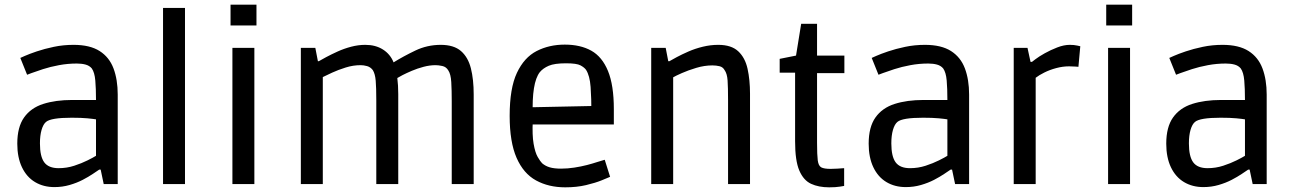

<svg xmlns="http://www.w3.org/2000/svg" viewBox="-20 -788 5536 822"><path d="M213 13Q166 13 130 -8.5Q94 -30 74 -72Q54 -114 54 -173Q54 -244 83 -285Q112 -326 165 -343Q218 -360 289 -360H391Q391 -409 388 -443.5Q385 -478 373 -495Q363 -507 346.5 -511.5Q330 -516 309 -516Q270 -516 232.5 -509Q195 -502 164 -492Q133 -482 114.5 -475Q96 -468 96 -468L67 -540Q67 -540 86 -548.5Q105 -557 137.5 -568Q170 -579 210.5 -587.5Q251 -596 295 -596Q365 -596 406.5 -569.5Q448 -543 466 -495Q484 -447 484 -383V0H424L411 -62H405Q396 -56 377.5 -43.5Q359 -31 334 -18Q309 -5 278 4Q247 13 213 13ZM231 -68Q266 -68 298 -78.5Q330 -89 355 -101.5Q380 -114 391 -121V-277Q380 -279 354 -281.5Q328 -284 287 -284Q198 -284 177 -266Q165 -256 158 -232Q151 -208 151 -174Q151 -118 169.5 -93Q188 -68 231 -68Z M678 0V-754H772V0Z M975 0V-583H1069V0ZM967 -679V-768H1078V-679Z M1268 0V-583H1330L1341 -526H1345Q1355 -532 1376.5 -543.5Q1398 -555 1425.5 -567.5Q1453 -580 1483.5 -588Q1514 -596 1544 -596Q1588 -596 1619.5 -576Q1651 -556 1665 -521Q1707 -547 1758 -571.5Q1809 -596 1867 -596Q1923 -596 1953.5 -569.5Q1984 -543 1996 -495.5Q2008 -448 2008 -383V0H1914V-355Q1914 -402 1912 -436.5Q1910 -471 1899 -487Q1890 -502 1873.5 -505.5Q1857 -509 1845 -509Q1820 -509 1793.5 -502Q1767 -495 1743.5 -485Q1720 -475 1703.5 -466.5Q1687 -458 1681 -454Q1683 -438 1684 -421Q1685 -404 1685 -385V0H1591V-358Q1591 -413 1588.5 -442.5Q1586 -472 1576 -488Q1566 -501 1551.5 -505Q1537 -509 1524 -509Q1492 -509 1460 -499Q1428 -489 1402 -477Q1376 -465 1362 -458V0Z M2400 14Q2329 14 2275 -15.5Q2221 -45 2191.5 -112.5Q2162 -180 2162 -292Q2162 -410 2193 -476Q2224 -542 2277.5 -569.5Q2331 -597 2398 -597Q2465 -597 2511.5 -571Q2558 -545 2583 -484Q2608 -423 2608 -321V-255H2217L2261 -271Q2258 -210 2264.5 -172.5Q2271 -135 2282 -116Q2293 -97 2301 -89Q2315 -77 2334 -71.5Q2353 -66 2382 -66Q2410 -66 2439 -70.5Q2468 -75 2493 -81.5Q2518 -88 2537.5 -94.5Q2557 -101 2569 -104L2592 -31Q2583 -27 2556 -16Q2529 -5 2489 4.5Q2449 14 2400 14ZM2261 -294 2217 -328 2554 -335 2512 -300Q2512 -368 2508.5 -416Q2505 -464 2489 -489Q2482 -499 2465.5 -508Q2449 -517 2403 -517Q2354 -517 2329.5 -506.5Q2305 -496 2291 -479Q2256 -434 2261 -294Z M2768 0V-583H2830L2841 -526H2846Q2856 -532 2877.5 -543.5Q2899 -555 2927.5 -567.5Q2956 -580 2989 -588Q3022 -596 3055 -596Q3111 -596 3140.5 -568.5Q3170 -541 3180.5 -493.5Q3191 -446 3191 -387V0H3097V-358Q3097 -414 3095 -443.5Q3093 -473 3082 -488Q3075 -501 3060.5 -504.5Q3046 -508 3030 -508Q2996 -508 2961 -497.5Q2926 -487 2899 -475Q2872 -463 2862 -457V0Z M3530 14Q3485 14 3452.5 -1Q3420 -16 3402 -58Q3384 -100 3384 -183V-477H3318V-536L3388 -550L3410 -686H3478V-550H3595V-475H3478V-177Q3478 -125 3481 -101.5Q3484 -78 3496 -71.5Q3508 -65 3536 -65Q3552 -65 3565 -66Q3578 -67 3586 -67.5Q3594 -68 3594 -68V8Q3594 8 3576 11Q3558 14 3530 14Z M3858 13Q3811 13 3775 -8.5Q3739 -30 3719 -72Q3699 -114 3699 -173Q3699 -244 3728 -285Q3757 -326 3810 -343Q3863 -360 3934 -360H4036Q4036 -409 4033 -443.5Q4030 -478 4018 -495Q4008 -507 3991.5 -511.5Q3975 -516 3954 -516Q3915 -516 3877.5 -509Q3840 -502 3809 -492Q3778 -482 3759.5 -475Q3741 -468 3741 -468L3712 -540Q3712 -540 3731 -548.5Q3750 -557 3782.5 -568Q3815 -579 3855.5 -587.5Q3896 -596 3940 -596Q4010 -596 4051.5 -569.5Q4093 -543 4111 -495Q4129 -447 4129 -383V0H4069L4056 -62H4050Q4041 -56 4022.5 -43.5Q4004 -31 3979 -18Q3954 -5 3923 4Q3892 13 3858 13ZM3876 -68Q3911 -68 3943 -78.5Q3975 -89 4000 -101.5Q4025 -114 4036 -121V-277Q4025 -279 3999 -281.5Q3973 -284 3932 -284Q3843 -284 3822 -266Q3810 -256 3803 -232Q3796 -208 3796 -174Q3796 -118 3814.5 -93Q3833 -68 3876 -68Z M4320 0V-583H4379L4392 -523H4398Q4398 -523 4413 -534.5Q4428 -546 4453 -560Q4478 -574 4506.5 -585Q4535 -596 4560 -596Q4578 -596 4591.5 -593Q4605 -590 4605 -590L4597 -502Q4597 -502 4583.5 -503Q4570 -504 4557 -504Q4530 -504 4502 -496.5Q4474 -489 4451 -477.5Q4428 -466 4414 -455V0Z M4724 0V-583H4818V0ZM4716 -679V-768H4827V-679Z M5132 13Q5085 13 5049 -8.5Q5013 -30 4993 -72Q4973 -114 4973 -173Q4973 -244 5002 -285Q5031 -326 5084 -343Q5137 -360 5208 -360H5310Q5310 -409 5307 -443.5Q5304 -478 5292 -495Q5282 -507 5265.5 -511.5Q5249 -516 5228 -516Q5189 -516 5151.5 -509Q5114 -502 5083 -492Q5052 -482 5033.5 -475Q5015 -468 5015 -468L4986 -540Q4986 -540 5005 -548.5Q5024 -557 5056.5 -568Q5089 -579 5129.5 -587.5Q5170 -596 5214 -596Q5284 -596 5325.5 -569.5Q5367 -543 5385 -495Q5403 -447 5403 -383V0H5343L5330 -62H5324Q5315 -56 5296.5 -43.5Q5278 -31 5253 -18Q5228 -5 5197 4Q5166 13 5132 13ZM5150 -68Q5185 -68 5217 -78.5Q5249 -89 5274 -101.5Q5299 -114 5310 -121V-277Q5299 -279 5273 -281.5Q5247 -284 5206 -284Q5117 -284 5096 -266Q5084 -256 5077 -232Q5070 -208 5070 -174Q5070 -118 5088.5 -93Q5107 -68 5150 -68Z"/></svg>

Font: Ruda Medium
Style: Regular
Weight: 500
Version: Version 2.001